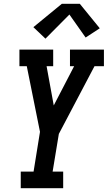

<svg xmlns="http://www.w3.org/2000/svg" viewBox="-20 -998 571 1018"><path d="M90 0V-88H158L192 -299L122 -647H83V-735H262V-647H227L265 -439L373 -647H351V-735H531V-647H481L292 -288L259 -88H315V0ZM221 -793 157 -854 308 -978H403L509 -848L434 -799L348 -921Z"/></svg>

Font: Iosevka Slab Semibold
Style: Italic
Weight: 600
Italic angle: -9°
Monospace: yes
Designer: Belleve Invis
Foundry: Belleve Invis
Version: Version 11.1.1; ttfautohint (v1.8.3)